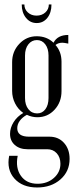

<svg xmlns="http://www.w3.org/2000/svg" viewBox="-20 -664 333 858"><path d="M198.2 -644H210Q210 -607.4 191.7 -584.2Q173.3 -561 144 -561Q114.7 -561 95.9 -584.5Q77.1 -607.9 77.1 -644H88.9Q88.9 -622.6 104.5 -608.4Q120.1 -594.2 143.1 -594.2Q167 -594.2 182.6 -608.4Q198.2 -622.6 198.2 -644ZM146 173.8Q80.1 173.8 44.4 133.8Q8.8 93.8 21 32.2H59.1Q48.3 86.4 73.5 121.8Q98.6 157.2 147.9 157.2Q191.4 157.2 220.7 131.3Q250 105.5 250 67.9Q250 39.1 233.6 21Q217.3 2.9 190.9 2.9H103Q67.9 2.9 46.4 -15.9Q24.9 -34.7 24.9 -65.9Q24.9 -92.8 40.8 -118.2Q56.6 -143.6 84 -159.2Q60.5 -175.8 47.4 -201.9Q34.2 -228 34.2 -257.8V-386.2Q34.2 -434.1 66.2 -468Q98.1 -502 144 -502Q189 -502 219.2 -473.1Q236.8 -507.8 285.2 -507.8V-469.2Q265.6 -473.1 258.8 -473.1Q240.2 -473.1 228 -462.9Q254.9 -433.1 254.9 -388.2V-256.8Q254.9 -207.5 223.9 -173.8Q192.9 -140.1 147 -140.1Q122.6 -140.1 100.1 -150.9Q80.1 -140.1 68.6 -124.5Q57.1 -108.9 57.1 -90.8Q57.1 -53.2 109.9 -53.2H201.2Q241.2 -53.2 266.1 -25.4Q291 2.4 291 45.9Q291 102.1 250 137.9Q209 173.8 146 173.8ZM91.8 -226.1Q91.8 -195.3 106.7 -176.3Q121.6 -157.2 146 -157.2Q168.9 -157.2 182.9 -176Q196.8 -194.8 196.8 -226.1V-416Q196.8 -446.8 182.4 -465.8Q168 -484.9 145 -484.9Q121.6 -484.9 106.7 -465.8Q91.8 -446.8 91.8 -416Z"/></svg>

Font: Moniqa Narrow Heading
Style: Regular
Weight: 400
Width: 4
Designer: Rajesh Rajput
Foundry: Rajesh Rajput
Version: Version 1.000